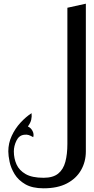

<svg xmlns="http://www.w3.org/2000/svg" viewBox="-20 -820 510 1040"><path d="M345 -40V-778L445 -800V0Q445 56 419 101.5Q393 147 342.5 173.5Q292 200 216 200Q155 200 117 178Q79 156 59 123Q39 90 32 56.5Q25 23 25 0Q25 -44 43.5 -84Q62 -124 91 -155.5Q120 -187 151 -207Q153 -188 149 -171Q145 -154 131 -135Q147 -128 156 -111Q165 -94 160 -77Q146 -85 135.5 -88.5Q125 -92 111 -90Q83 -87 69 -58Q55 -29 55 0Q55 38 69.5 70.5Q84 103 119 123Q154 143 216 143Q267 143 295 120.5Q323 98 334 56.5Q345 15 345 -40Z"/></svg>

Font: Reem Kufi Ink
Style: Regular
Weight: 400
Designer: Khaled Hosny
Version: Version 1.7